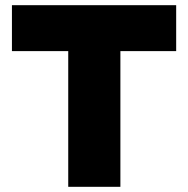

<svg xmlns="http://www.w3.org/2000/svg" viewBox="-20 -720 726 740"><path d="M243 0V-523H26V-700H659V-523H444V0Z"/></svg>

Font: REM Medium ExtraBold
Style: Regular
Weight: 800
Version: Version 1.005;gftools[0.9.28]